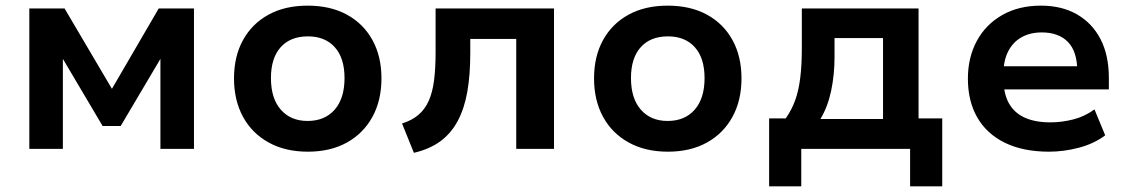

<svg xmlns="http://www.w3.org/2000/svg" viewBox="-20 -528 4008 681"><path d="M84 0V-498H209L377 -213L543 -498H668V0H549V-326H553L408 -81H344L199 -326H203V0Z M1072 10Q992 10 933 -22.5Q874 -55 842 -113.5Q810 -172 810 -250Q810 -328 842 -386Q874 -444 932.5 -476Q991 -508 1071 -508Q1152 -508 1210.5 -476Q1269 -444 1301 -386Q1333 -328 1333 -250Q1333 -172 1301 -113.5Q1269 -55 1210.5 -22.5Q1152 10 1072 10ZM1071 -99Q1132 -99 1167 -139Q1202 -179 1202 -251Q1202 -322 1167.5 -360.5Q1133 -399 1072 -399Q1010 -399 975.5 -360.5Q941 -322 941 -251Q941 -179 976 -139Q1011 -99 1071 -99Z M1448 14 1406 -90Q1441 -101 1464 -120.5Q1487 -140 1500.5 -170Q1514 -200 1519.5 -242.5Q1525 -285 1525 -343V-498H1945V0H1811V-390H1648V-339Q1648 -262 1637.5 -202.5Q1627 -143 1603.5 -99Q1580 -55 1542 -27Q1504 1 1448 14Z M2349 10Q2269 10 2210 -22.5Q2151 -55 2119 -113.5Q2087 -172 2087 -250Q2087 -328 2119 -386Q2151 -444 2209.5 -476Q2268 -508 2348 -508Q2429 -508 2487.5 -476Q2546 -444 2578 -386Q2610 -328 2610 -250Q2610 -172 2578 -113.5Q2546 -55 2487.5 -22.5Q2429 10 2349 10ZM2348 -99Q2409 -99 2444 -139Q2479 -179 2479 -251Q2479 -322 2444.5 -360.5Q2410 -399 2349 -399Q2287 -399 2252.5 -360.5Q2218 -322 2218 -251Q2218 -179 2253 -139Q2288 -99 2348 -99Z M2708 133V-108H2767Q2789 -140 2801 -174Q2813 -208 2818.5 -253Q2824 -298 2824 -357V-498H3238V-108H3322V133H3208V0H2822V133ZM2890 -106H3112V-393H2940V-327Q2940 -263 2928 -206Q2916 -149 2890 -106Z M3701 10Q3609 10 3544.5 -21.5Q3480 -53 3446.5 -111Q3413 -169 3413 -249Q3413 -324 3444.5 -382.5Q3476 -441 3534.5 -474.5Q3593 -508 3672 -508Q3746 -508 3800 -477Q3854 -446 3883.5 -389Q3913 -332 3913 -251V-211H3518V-293H3816L3801 -275Q3801 -345 3768 -379Q3735 -413 3675 -413Q3634 -413 3603.5 -396Q3573 -379 3556 -346Q3539 -313 3539 -265V-252Q3539 -197 3558 -162.5Q3577 -128 3614 -111Q3651 -94 3706 -94Q3746 -94 3787 -104.5Q3828 -115 3862 -140L3900 -48Q3860 -18 3806.5 -4Q3753 10 3701 10Z"/></svg>

Font: Nunito Sans 8pt
Style: Bold
Weight: 700
Version: Version 3.101;gftools[0.9.27]